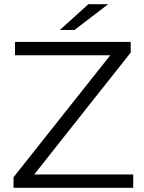

<svg xmlns="http://www.w3.org/2000/svg" viewBox="-20 -901 691 921"><path d="M499 -881H404L267 -757H337ZM144 -64 607 -649V-700H52V-636H509L45 -51V0H619V-64Z"/></svg>

Font: Talent
Style: Regular
Weight: 400
Designer: Mike Powis
Version: Version 1.001;hotconv 1.0.109;makeotfexe 2.5.65596